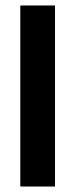

<svg xmlns="http://www.w3.org/2000/svg" viewBox="-20 -680 286 700"><path d="M180.5 0H54V-660H180.5Z"/></svg>

Font: Lucymar Sans SemiBold
Style: Regular
Weight: 600
Foundry: The League of Moveable Type (original font) / Main changes by Cristiano Sobral with portions from Mirco Monsees
Version: Version 2.001;August 30, 2020;FontCreator 13.0.0.2681 64-bit